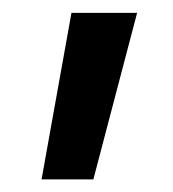

<svg xmlns="http://www.w3.org/2000/svg" viewBox="-20 -720 268 298"><path d="M44.5 -441.6 90.9 -700H192.8L124.9 -441.6Z"/></svg>

Font: Geologica-Sharp
Style: Regular
Weight: 100
Designer: Sindre Bremnes, Frode Helland
Foundry: Monokrom Skriftforlag AS
Version: Version 1.010;gftools[0.9.28]